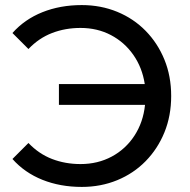

<svg xmlns="http://www.w3.org/2000/svg" viewBox="-20 -728 747 756"><path d="M302 8Q217 8 147 -20Q77 -48 29 -102L92 -165Q133 -122 185 -102Q237 -82 297 -82Q365 -82 420 -111.5Q475 -141 509.5 -194Q544 -247 551 -315H212V-397H550Q540 -462 505 -512Q470 -562 416.5 -590Q363 -618 297 -618Q237 -618 185 -598Q133 -578 92 -535L29 -598Q77 -652 147 -680Q217 -708 302 -708Q377 -708 441.5 -681.5Q506 -655 553.5 -606.5Q601 -558 627.5 -493Q654 -428 654 -350Q654 -272 627.5 -207Q601 -142 553.5 -93.5Q506 -45 441.5 -18.5Q377 8 302 8Z"/></svg>

Font: Montserrat Medium
Style: Regular
Weight: 500
Designer: Julieta Ulanovsky
Foundry: Julieta Ulanovsky
Version: Version 9.000; ttfautohint (v1.8.4.7-5d5b)